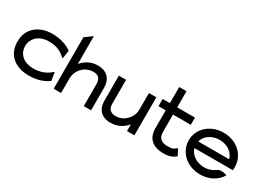

<svg xmlns="http://www.w3.org/2000/svg" viewBox="-22 -1262 2574 1889"><g transform="rotate(30 1265.0 -317.5)"><path d="M31 -226C31 -192 36 -160 47 -131C79 -48 162 11 294 11C388 11 462 -17 512 -53L514 -55L498 -150L468 -125C428 -94 371 -72 294 -72C269 -72 244 -76 222 -83C161 -104 118 -153 118 -226C118 -248 123 -268 132 -287C157 -340 213 -380 300 -380C377 -380 429 -359 468 -326L498 -301L514 -396L512 -398C462 -434 388 -462 294 -462C253 -462 216 -456 182 -444C92 -411 31 -338 31 -226Z M572 0H656V-161C656 -216 678 -260 708 -290C734 -317 777 -340 830 -340C889 -340 914 -304 914 -250V0H997V-254C997 -349 945 -416 837 -416C753 -416 696 -377 656 -330V-646L572 -585Z M1063 -149C1063 -54 1114 11 1222 11C1306 11 1364 -28 1405 -76V0H1489V-432H1405V-245C1405 -192 1381 -149 1351 -120C1325 -93 1285 -71 1232 -71C1172 -71 1145 -107 1145 -159V-432H1063Z M1551 -367H1633V-160C1635 -50 1699 11 1825 11C1897 11 1925 -8 1958 -31L1961 -33L1925 -105L1920 -102C1891 -81 1886 -70 1825 -70C1750 -70 1716 -104 1716 -168V-367H1918V-449H1716V-632H1633V-449H1551Z M1976 -226C1976 -95 2087 11 2240 11C2341 11 2423 -36 2466 -106L2469 -111L2464 -114C2464 -114 2400 -141 2358 -108C2326 -85 2286 -70 2240 -70C2154 -70 2081 -119 2063 -187H2501V-225C2501 -356 2392 -462 2240 -462C2087 -462 1976 -357 1976 -226ZM2063 -262C2080 -330 2151 -381 2240 -381C2327 -381 2398 -331 2414 -262Z"/></g></svg>

Font: Charger Sport
Style: SeBdExt
Weight: 600
Designer: Jasper
Foundry: Cannot Into Space Fonts
Version: Version 1.1